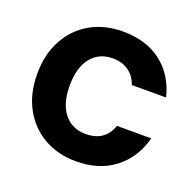

<svg xmlns="http://www.w3.org/2000/svg" viewBox="-105 -674 813 795"><g transform="rotate(20 301.0 -277.0)"><path d="M33 -277Q33 -363 68 -427.5Q103 -492 165 -527.5Q227 -563 307 -563Q410 -563 477.5 -511.5Q545 -460 568 -367H417Q405 -403 376.5 -423.5Q348 -444 306 -444Q246 -444 211 -400.5Q176 -357 176 -277Q176 -198 211 -154.5Q246 -111 306 -111Q391 -111 417 -187H568Q545 -97 477 -44Q409 9 307 9Q227 9 165 -26.5Q103 -62 68 -126.5Q33 -191 33 -277Z"/></g></svg>

Font: MSTAGE SemiBold
Style: Regular
Weight: 600
Designer: Ninad Kale (Devanagari), Jonny Pinhorn (Latin)
Foundry: Indian Type Foundry
Version: 4.004